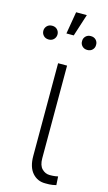

<svg xmlns="http://www.w3.org/2000/svg" viewBox="-166 -839 501 889"><g transform="rotate(15 84.5 -394.0)"><path d="M63 -545.9H106V-101.6Q106 -67.9 121.8 -51.8Q137.7 -35.6 159.2 -35.6Q174.3 -35.6 185.1 -37.1Q195.8 -38.6 198.7 -39.6L201.2 1.5Q196.8 2.9 183.3 5.1Q169.9 7.3 149.4 6.8Q111.8 7.3 87.4 -20.5Q63 -48.3 63 -101.6ZM64.5 -689 82.5 -795.4H133.8L99.6 -689ZM143.6 -673.3Q143.1 -687 152.6 -696.8Q162.1 -706.5 177.2 -706.5Q192.9 -706.5 202.1 -696.8Q211.4 -687 210.9 -673.3Q211.4 -659.7 202.1 -649.9Q192.9 -640.1 177.2 -640.1Q162.1 -640.1 152.6 -649.9Q143.1 -659.7 143.6 -673.3ZM-42 -673.8Q-42 -687 -32.7 -696.8Q-23.4 -706.5 -7.8 -706.5Q7.3 -706.5 16.6 -696.8Q25.9 -687 25.9 -673.8Q25.9 -660.2 16.6 -650.4Q7.3 -640.6 -7.8 -640.6Q-23.4 -640.6 -32.7 -650.4Q-42 -660.2 -42 -673.8Z"/></g></svg>

Font: Inter Display Extra Light
Style: Regular
Weight: 200
Designer: Rasmus Andersson
Foundry: rsms
Version: Version 4.000;git-4fc901f